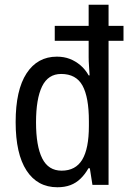

<svg xmlns="http://www.w3.org/2000/svg" viewBox="-20 -780 548 810"><path d="M222 10Q138 10 92 -60.5Q46 -131 46 -265Q46 -400 92 -470.5Q138 -541 220 -541Q250 -541 274.5 -531.5Q299 -522 319.5 -504.5Q340 -487 354 -462H358Q357 -481 355.5 -501.5Q354 -522 354 -538V-608H211V-671H354V-760H438V-671H501V-608H438V0H370L359 -70H353Q339 -45 320 -26.5Q301 -8 277 1Q253 10 222 10ZM240 -60Q299 -60 327 -106.5Q355 -153 355 -249V-269Q355 -370 328 -419Q301 -468 238 -468Q183 -468 157.5 -415.5Q132 -363 132 -264Q132 -164 158 -112Q184 -60 240 -60Z"/></svg>

Font: Noto Sans Arabic Condensed
Style: Regular
Weight: 400
Width: 3
Designer: Monotype Design Team, Nadine Chahine, Nizar Qandah and Khaled Hosny
Foundry: Monotype Imaging Inc.
Version: Version 2.012